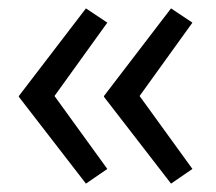

<svg xmlns="http://www.w3.org/2000/svg" viewBox="-20 -489 516 458"><path d="M388 -51 228 -258V-260L388 -469L439 -435L313 -260L439 -86ZM185 -51 25 -258V-260L185 -469L236 -435L110 -260L236 -86Z"/></svg>

Font: Our Lexend Light
Style: Regular
Weight: 300
Designer: Bonnie Shaver-Troup, Thomas Jockin
Foundry: Lexend
Version: Version 1.007